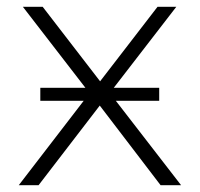

<svg xmlns="http://www.w3.org/2000/svg" viewBox="-20 -542 584 562"><path d="M450 0 272 -233 93 0H35L225 -247H98V-285H230L47 -522H105L273 -304L441 -522H496L313 -285H446V-247H319L510 0Z"/></svg>

Font: Montserrat Atlas Light
Style: Regular
Weight: 300
Designer: Julieta Ulanovsky
Foundry: Julieta Ulanovsky
Version: Version 7.200